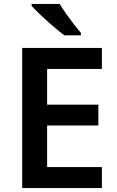

<svg xmlns="http://www.w3.org/2000/svg" viewBox="-20 -958 598 978"><path d="M499 0H93V-714H499V-607H220V-425H481V-319H220V-107H499ZM284 -938Q297 -916 316.5 -888.5Q336 -861 356 -835Q376 -809 392 -791V-778H308Q284 -796 251 -824Q218 -852 187.5 -881Q157 -910 141 -928V-938Z"/></svg>

Font: Noto Sans Medefaidrin SemiBold
Style: Regular
Weight: 600
Designer: Dalton Maag Ltd
Foundry: Dalton Maag Ltd
Version: Version 1.002; ttfautohint (v1.8.4.7-5d5b)